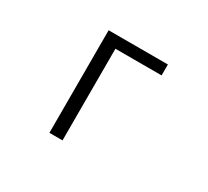

<svg xmlns="http://www.w3.org/2000/svg" viewBox="-144 -961 1287 1189"><g transform="rotate(30 500.0 -366.5)"><path d="M321.3 0V-733.4H745.1V-655.3H415V0Z"/></g></svg>

Font: Gen Shin Gothic Monospace Regular
Style: Regular
Weight: 400
Designer: [Source Han Sans]
Ryoko NISHIZUKA  (kana & ideographs); Paul D. Hunt (Latin, Greek & Cyrillic); Wenlong ZHANG  (bopomofo
Version: Version 1.002.20150607